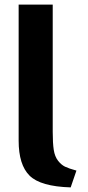

<svg xmlns="http://www.w3.org/2000/svg" viewBox="-20 -800 381 834"><path d="M312 -59 287 14Q156 10 108.5 -37Q61 -84 61 -189V-780H209V-227Q209 -178 213.5 -149Q218 -120 232 -102Q246 -84 262.5 -76Q279 -68 312 -59Z"/></svg>

Font: Repo
Style: Bold
Weight: 700
Designer: Stefan Peev
Foundry: Context Ltd
Version: Version 001.000